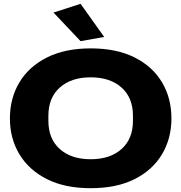

<svg xmlns="http://www.w3.org/2000/svg" viewBox="-20 -976 952 1008"><path d="M456 12Q321 12 226.5 -35.5Q132 -83 82 -166Q32 -249 32 -354Q32 -460 81.5 -543Q131 -626 226 -674Q321 -722 456 -722Q592 -722 686.5 -674.5Q781 -627 830.5 -544Q880 -461 880 -354Q880 -249 830.5 -166Q781 -83 686.5 -35.5Q592 12 456 12ZM456 -140Q558 -140 618 -193.5Q678 -247 678 -342V-368Q678 -463 618 -516.5Q558 -570 456 -570Q354 -570 294 -516.5Q234 -463 234 -368V-342Q234 -247 294 -193.5Q354 -140 456 -140ZM403 -760 261 -910 403 -956 527 -782Z"/></svg>

Font: Special Gothic Expanded One
Style: Regular
Weight: 400
Designer: Alistair McCready
Foundry: Monolith
Version: Version 1.010; ttfautohint (v1.8.4.7-5d5b)